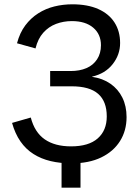

<svg xmlns="http://www.w3.org/2000/svg" viewBox="-20 -742 650 892"><path d="M312 17Q260 17 215.5 6.5Q171 -4 135.5 -26.5Q100 -49 75 -85Q50 -121 36 -171L123 -196Q141 -127 188 -94.5Q235 -62 310 -62Q392 -62 434 -99Q476 -136 476 -201Q476 -271 436 -306Q396 -341 313 -341H213V-412H308Q350 -412 381.5 -425.5Q413 -439 431 -466.5Q449 -494 449 -532Q449 -583 413 -613.5Q377 -644 314 -644Q275 -644 240.5 -631Q206 -618 181 -590Q156 -562 145 -517L59 -541Q72 -590 97.5 -624Q123 -658 157.5 -680Q192 -702 232.5 -712Q273 -722 316 -722Q387 -722 436.5 -700Q486 -678 512 -637.5Q538 -597 538 -542Q538 -488 503.5 -444Q469 -400 408 -386V-385Q457 -378 493 -353Q529 -328 548.5 -288.5Q568 -249 568 -198Q568 -135 537.5 -86.5Q507 -38 450 -10.5Q393 17 312 17ZM266 130V-35H354V130Z"/></svg>

Font: TikTok Sans 24pt
Style: Regular
Weight: 400
Version: Version 4.000